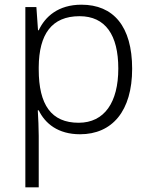

<svg xmlns="http://www.w3.org/2000/svg" viewBox="-20 -562 639 818"><path d="M327 -542C228 -542 172 -491 145 -433H142L135 -532H88V236H145V17C145 -16 143 -58 141 -92H145C172 -36 227 10 321 10C458 10 543 -89 543 -269C543 -450 463 -542 327 -542ZM319 -493C429 -493 484 -413 484 -270C484 -126 425 -39 315 -39C199 -39 145 -115 145 -266V-276C146 -416 200 -493 319 -493Z"/></svg>

Font: Noto Sans Sinhala UI Light
Style: Regular
Weight: 300
Designer: Jelle Bosma - Monotype Design Team
Foundry: Monotype Imaging Inc.
Version: Version 2.006